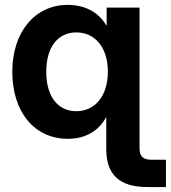

<svg xmlns="http://www.w3.org/2000/svg" viewBox="-20 -546 686 770"><path d="M252.4 10.7C320.3 10.7 375.5 -19 406.2 -77.1V53.2C406.2 153.3 458.5 204.1 570.3 204.1H645.5V94.7H588.4C553.2 94.7 539.6 80.6 539.6 48.3V-515.6H407.7V-444.8H405.8C374 -499 318.4 -526.4 251.5 -526.4C119.6 -526.4 29.3 -417 29.3 -258.3C29.3 -97.2 117.7 10.7 252.4 10.7ZM286.1 -100.1C213.4 -100.1 165.5 -157.2 165.5 -258.3C165.5 -358.9 213.4 -416 286.1 -416C362.3 -416 412.6 -354 412.6 -258.3C412.6 -162.6 362.3 -100.1 286.1 -100.1Z"/></svg>

Font: Raveo Display Display SemiBold
Style: Regular
Weight: 600
Designer: Jakub Foglar, Rasmus Andersson (Inter)
Foundry: Jakubfoglar.com
Version: Version 1.100;Glyphs 3.2.3 (3260)